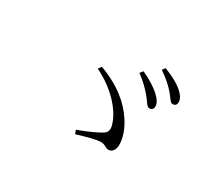

<svg xmlns="http://www.w3.org/2000/svg" viewBox="-98 -948 1196 1032"><g transform="rotate(30 500.0 -432.5)"><path d="M662 -528C684 -502 694 -477 710 -477C724 -477 734 -485 734 -501C734 -522 722 -540 697 -564C672 -586 635 -611 584 -634L569 -615C612 -585 640 -554 662 -528ZM758 -610C781 -584 792 -559 807 -559C821 -559 831 -567 831 -584C831 -604 819 -624 792 -647C768 -667 730 -688 679 -708L665 -690C710 -659 735 -636 758 -610ZM426 -180 435 -157C497 -176 546 -190 577 -190C606 -190 609 -174 632 -174C651 -174 669 -192 669 -225C669 -267 654 -313 623 -361C577 -432 503 -497 378 -543L364 -523C479 -468 560 -377 582 -299C590 -269 583 -252 559 -239C533 -224 487 -202 426 -180Z"/></g></svg>

Font: Noto Serif HK Light
Style: Regular
Weight: 300
Designer: Ryoko NISHIZUKA 西塚涼子 (kana & ideographs); Frank Grießhammer (Latin, Greek & Cyrillic); Wenlong ZHANG 张文龙 (bopomofo); San
Foundry: Adobe
Version: Version 2.001;hotconv 1.1.0;makeotfexe 2.6.0